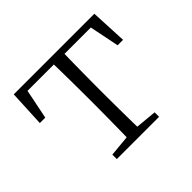

<svg xmlns="http://www.w3.org/2000/svg" viewBox="-124 -665 822 822"><g transform="rotate(-45 287.0 -254.0)"><path d="M35 -342 43 -508H531L539 -342H506L473 -505L506 -477H68L101 -505L68 -342ZM159 0V-27L275 -38H299L415 -27V0ZM254 0Q255 -24 255.5 -64.5Q256 -105 256.5 -148.5Q257 -192 257 -226V-283Q257 -316 256.5 -359.5Q256 -403 255.5 -443.5Q255 -484 254 -508H320Q319 -484 318.5 -443.5Q318 -403 317.5 -359.5Q317 -316 317 -283V-226Q317 -192 317.5 -148.5Q318 -105 318.5 -64.5Q319 -24 320 0Z"/></g></svg>

Font: Source Han Serif JP VF
Style: Regular
Weight: 250
Designer: Ryoko NISHIZUKA 西塚涼子 (kana & ideographs); Frank Grießhammer (Latin, Greek & Cyrillic); Wenlong ZHANG 张文龙 (bopomofo); San
Foundry: Adobe
Version: Version 2.001;hotconv 1.1.0;makeotfexe 2.6.0